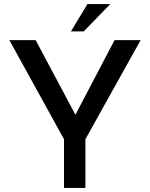

<svg xmlns="http://www.w3.org/2000/svg" viewBox="-20 -922 736 942"><path d="M521 -902H409L328 -768H391ZM294 -239V0H399V-239L670 -725H542L350 -359L155 -725H26Z"/></svg>

Font: Reem Kufi
Style: Regular
Weight: 400
Designer: Khaled Hosny
Version: Version 0.007